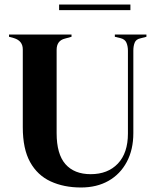

<svg xmlns="http://www.w3.org/2000/svg" viewBox="-20 -813 689 851"><path d="M339 18Q263 18 204.5 -9Q146 -36 113.5 -94.5Q81 -153 81 -249V-594Q81 -632 42 -644L20 -650V-660H297V-650L268 -642Q231 -633 231 -592V-223Q231 -130 270 -85.5Q309 -41 382 -41Q458 -41 502.5 -88Q547 -135 547 -221V-588Q547 -608 540.5 -623.5Q534 -639 514 -644L489 -650V-660H629V-650L602 -643Q583 -639 577 -624Q571 -609 571 -589V-223Q571 -150 542 -95.5Q513 -41 461 -11.5Q409 18 339 18ZM242 -768V-793H558V-768Z"/></svg>

Font: DM Serif Display
Style: Regular
Weight: 400
Designer: Colophon Foundry, Frank Grießhammer
Foundry: Colophon Foundry
Version: Version 5.200; ttfautohint (v1.8.3)